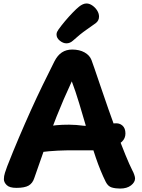

<svg xmlns="http://www.w3.org/2000/svg" viewBox="-20 -1077 827 1116"><path d="M179.3 -42.1Q169.7 -11.9 146.5 1.6Q123.3 15 75.2 15Q35.2 15 18.9 -1.2Q2.6 -17.3 2.6 -35.3Q2.6 -53.6 8.8 -72.7Q15.1 -91.9 22.1 -110.9Q56.1 -197.9 90.7 -278.9Q125.3 -360 159.4 -435.7Q193.6 -511.4 228 -582.2Q262.4 -653 295.9 -719.4Q314.3 -755.8 339.8 -772.4Q365.3 -789 399.3 -789Q442 -789 471.8 -772.2Q501.7 -755.4 512.1 -727.2Q515.6 -719.1 529.4 -678.3Q543.3 -637.6 564.2 -576.1Q585.1 -514.7 609.7 -444Q634.3 -373.3 660.1 -303.4Q685.9 -233.6 709.4 -176Q733 -118.4 750 -85Q755.8 -75 760.4 -61.3Q765 -47.7 765 -39.7Q765 -17.7 741.4 0.7Q717.8 19 678.2 19Q651.1 19 629.4 12.6Q607.8 6.1 594.8 -19.6Q563.9 -81.9 537.2 -159.8Q510.4 -237.8 486.8 -319.3Q463.1 -400.8 440.7 -474.9Q418.3 -549.1 397.3 -604.1Q348.3 -499 308.9 -399.7Q269.6 -300.4 238.2 -210.4Q206.9 -120.4 179.3 -42.1ZM211.6 -192.1Q196.6 -191.1 181 -214.7Q165.4 -238.2 165.4 -267.3Q165.4 -291.2 179.5 -305.6Q193.6 -319.9 213.1 -328.4Q232.6 -336.9 249.8 -340.4Q274.9 -346.2 308.1 -349.3Q341.2 -352.4 381.6 -352.3Q421.9 -352.1 467.3 -346Q476.2 -345 500.5 -346.7Q524.8 -348.3 554.6 -350.9Q584.3 -353.4 609.6 -356.1Q634.8 -358.8 645.8 -360Q673.8 -363 691.4 -347.4Q709.1 -331.9 709.1 -301.2Q709.1 -272.6 688.9 -253.6Q668.7 -234.7 637.3 -223.4Q605.9 -212.2 573.4 -207.6Q540.9 -203 516.3 -203Q459.3 -203 410.8 -203.3Q362.3 -203.6 314.9 -201.3Q267.6 -199.1 211.6 -192.1ZM366.1 -825.1Q346.7 -825.1 327.6 -840.6Q308.6 -856 308.6 -876.2Q308.6 -884.7 311.8 -891.7Q315.1 -898.8 319.8 -905.2Q335.4 -927.3 357.7 -953.9Q380 -980.4 402.6 -1003.7Q425.1 -1027 439.9 -1038.6Q450.4 -1047.1 461.3 -1051.9Q472.1 -1056.8 483 -1056.8Q499.7 -1056.8 516.7 -1045.1Q533.7 -1033.4 544.6 -1016.1Q555.6 -998.7 555.6 -980.4Q555.6 -957.4 536.9 -942.7Q522.1 -931.8 482.7 -904.3Q443.2 -876.8 404.1 -840.8Q386.9 -825.1 366.1 -825.1Z"/></svg>

Font: Playpen Sans Arabic
Style: Regular
Weight: 400
Designer: Azza Alameddine, Laura Meseguer, Veronika Burian, José Scaglione
Foundry: TypeTogether
Version: Version 2.000